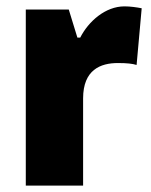

<svg xmlns="http://www.w3.org/2000/svg" viewBox="-20 -583 475 603"><path d="M371 -563C311 -563 258 -516 232 -465H223L196 -553H61V0H241V-274C241 -364 296 -385 350 -385C379 -385 396 -383 409 -379L425 -557C410 -560 389 -563 371 -563Z"/></svg>

Font: Noto Sans Arabic UI SmCn Bk
Style: Regular
Weight: 900
Width: 4
Designer: Monotype Design Team, Nadine Chahine and Nizar Qandah
Foundry: Monotype Imaging Inc.
Version: Version 2.010